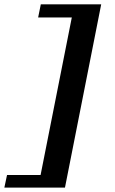

<svg xmlns="http://www.w3.org/2000/svg" viewBox="-61 -728 529 880"><path d="M236.8 131.8H-41L-28.8 74.2H125L268.1 -647.9H113.8L126 -708H402.8Z"/></svg>

Font: Charis SIL Eur
Style: Bold Italic
Weight: 700
Italic angle: -11°
Foundry: SIL International
Version: Version 5.000